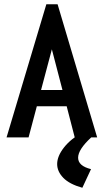

<svg xmlns="http://www.w3.org/2000/svg" viewBox="-20 -649 490 907"><path d="M333 0 295 -147H154L115 0H11L199 -629H252L439 0ZM225 -416 174 -224H275ZM410 150 369 238Q308 221 279 191Q250 161 250 126Q250 89 282 48Q314 7 374 -27L411 0Q349 57 349 96Q349 135 410 150Z"/></svg>

Font: Inconsolata SemiCondensed Bold
Style: Regular
Weight: 700
Width: 4
Monospace: yes
Designer: Raph Levien, Cyreal, Brenton Simpson
Foundry: Raph Levien, Cyreal, Google
Version: Version 3.001; ttfautohint (v1.8.2.53-6de2)